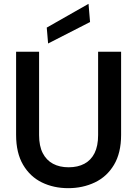

<svg xmlns="http://www.w3.org/2000/svg" viewBox="-20 -970 716 1002"><path d="M336 12Q260 12 198.5 -18Q137 -48 100.5 -110Q64 -172 64 -266V-700H184V-265Q184 -208 203 -171Q222 -134 256.5 -115.5Q291 -97 338 -97Q386 -97 420.5 -115.5Q455 -134 473.5 -171Q492 -208 492 -265V-700H612V-266Q612 -172 575 -110Q538 -48 475 -18Q412 12 336 12ZM231 -743 224 -826 442 -950 450 -855Z"/></svg>

Font: DM Sans 18pt SemiBold
Style: Regular
Weight: 600
Designer: Colophon Foundry, Jonny Pinhorn
Foundry: Colophon Foundry
Version: Version 4.004;gftools[0.9.30]